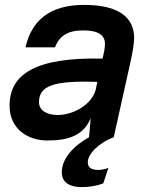

<svg xmlns="http://www.w3.org/2000/svg" viewBox="-20 -559 593 783"><path d="M323 -539C178 -539 108 -471 84 -366H204C223 -413 256 -435 319 -435C381 -435 408 -416 408 -380C408 -362 404 -347 401 -332L398 -320C127 -326 19 -258 19 -128C19 -32 95 14 173 14C260 14 321 -7 350 -77L343 0H344C278 37 232 88 232 144C232 188 269 204 312 204C346 204 374 199 401 189L422 126C408 131 393 134 380 134C353 134 338 124 338 103C338 67 386 22 445 0H444L512 -306C519 -336 527 -380 527 -404C527 -486 467 -539 323 -539ZM139 -142C139 -209 197 -231 377 -225L370 -192C354 -133 280 -90 215 -90C171 -90 139 -109 139 -142Z"/></svg>

Font: Nacelle SemiBold
Style: Italic
Weight: 600
Italic angle: -12°
Designer: Sora Sagano
Foundry: Sora Sagano
Version: Version 1.000;FEAKit 1.0